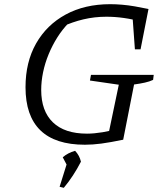

<svg xmlns="http://www.w3.org/2000/svg" viewBox="-20 -684 781 918"><path d="M386 8Q244 8 173 -61Q102 -130 102 -267Q102 -387 152.5 -476Q203 -565 294 -614.5Q385 -664 507 -664Q534 -664 563.5 -661.5Q593 -659 625 -653.5Q657 -648 690 -641L658 -580Q615 -592 572.5 -598Q530 -604 489 -604Q432 -604 379 -591.5Q326 -579 274 -555L308 -574Q278 -543 254 -505Q230 -467 212.5 -424.5Q195 -382 186 -338.5Q177 -295 177 -254Q177 -153 233 -99Q289 -45 396 -45Q463 -45 560 -72L569 -16Q506 -3 464.5 2.5Q423 8 386 8ZM493 -16 548 -279 410 -299 415 -326H715L712 -302Q695 -294 672.5 -289Q650 -284 621 -280L569 -16ZM625 -448 611 -641H690L652 -448ZM265 209 300 97 367 89Q331 159 285 214ZM309 123 280 68Q304 47 339 37Q360 59 367 89Z"/></svg>

Font: Piazzolla Thin Light
Style: Italic
Weight: 300
Italic angle: -11.3°
Version: Version 2.005